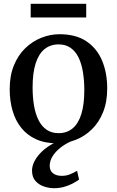

<svg xmlns="http://www.w3.org/2000/svg" viewBox="-20 -743 615 1010"><path d="M31 -274Q31 -344.5 52.8 -398.2Q74.5 -452 112 -488.5Q149.5 -525 196.5 -544Q243.5 -563 293.5 -563Q379.5 -563 435 -525.5Q490.5 -488 517.2 -423.5Q544 -359 544 -277.5Q544 -207 522.2 -153Q500.5 -99 463 -62.5Q425.5 -26 378.5 -7.5Q331.5 11 281.5 11Q217 11 169.8 -10.5Q122.5 -32 91.8 -70.5Q61 -109 46 -161Q31 -213 31 -274ZM288.5 -42.5Q331.5 -42.5 361.8 -67.5Q392 -92.5 407.8 -142.8Q423.5 -193 423.5 -269Q423.5 -320 416.2 -364Q409 -408 393.2 -440.5Q377.5 -473 351.5 -491.2Q325.5 -509.5 288.5 -509.5Q245 -509.5 214.2 -484.5Q183.5 -459.5 167.5 -409.5Q151.5 -359.5 151.5 -283Q151.5 -231 159 -187.2Q166.5 -143.5 182.8 -111Q199 -78.5 225.2 -60.5Q251.5 -42.5 288.5 -42.5ZM264 247Q238.5 247 211.8 238.2Q185 229.5 166.8 209.2Q148.5 189 148.5 155Q148.5 132 159.2 109.5Q170 87 188.8 66.2Q207.5 45.5 232.8 28.2Q258 11 287 -1L316.5 -5L357 -1Q322.5 14 296.5 35Q270.5 56 256 80Q241.5 104 241.5 129.5Q241.5 155 258.8 168.5Q276 182 304.5 182Q328 182 346.8 174.5Q365.5 167 385.5 155.5L396 201.5Q380.5 213 360 223.5Q339.5 234 315.5 240.5Q291.5 247 264 247ZM433.5 -723V-651H141.5V-723Z"/></svg>

Font: Merriweather 36pt Medium
Style: Regular
Weight: 500
Version: Version 2.100